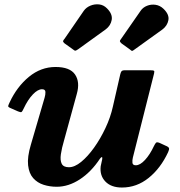

<svg xmlns="http://www.w3.org/2000/svg" viewBox="-20 -842 824 880"><path d="M576.5 -614.5Q582 -609.5 584.5 -608.8Q587 -608 593 -612.5L724.5 -707Q747 -724 751.8 -749.8Q756.5 -775.5 729.5 -801.5Q713.5 -817 693 -820Q672.5 -823 653.8 -815.5Q635 -808 624.5 -792.5L534.5 -663Q529 -656.5 529.5 -653Q530 -649.5 537 -643ZM314.5 -615.5Q322 -609 326 -609.8Q330 -610.5 338.5 -616.5L464 -707Q487.5 -724.5 492 -751Q496.5 -777.5 470.5 -803.5Q455 -819.5 434.2 -821.8Q413.5 -824 394.2 -816Q375 -808 364 -792.5L276 -664.5Q270 -658 269.2 -653.8Q268.5 -649.5 275.5 -643.5ZM24 -372.5Q18.5 -361 17.5 -356.2Q16.5 -351.5 28.5 -346.5L62.5 -331.5Q75.5 -326 79 -328.8Q82.5 -331.5 88 -343.5Q108 -386 130.8 -409.5Q153.5 -433 172.5 -433Q188 -433 188.2 -420.2Q188.5 -407.5 184.5 -394.5L121.5 -179Q104.5 -122 108.8 -84.5Q113 -47 132.2 -25.5Q151.5 -4 180 5Q208.5 14 240 14Q294 14 346 -20Q398 -54 438 -114.5Q443.5 -122 446.8 -121.8Q450 -121.5 448.5 -112.5L441.5 -80Q436.5 -37.5 463 -10Q489.5 17.5 539 17.5Q606.5 17.5 661.2 -26.5Q716 -70.5 750.5 -144.5Q756.5 -157.5 754.5 -163.2Q752.5 -169 738.5 -174.5L711.5 -187Q699 -192 695 -187.8Q691 -183.5 685.5 -172.5Q667 -133 644.5 -108.8Q622 -84.5 602.5 -84.5Q588 -84.5 587 -96.2Q586 -108 589 -120L686 -504.5Q689 -516 685.2 -518Q681.5 -520 667 -520H552.5Q540 -520 536.5 -514.8Q533 -509.5 531 -500.5L497.5 -354Q486.5 -304 463.2 -254.8Q440 -205.5 411 -165Q382 -124.5 352 -100Q322 -75.5 296 -75.5Q271 -75.5 263 -91.2Q255 -107 259 -135Q263 -163 274 -200L332 -411.5Q347.5 -466 324 -500.5Q300.5 -535 234.5 -535Q167.5 -535 112.5 -489.8Q57.5 -444.5 24 -372.5Z"/></svg>

Font: Besley
Style: Bold Italic
Weight: 700
Italic angle: -13°
Designer: Owen Earl
Foundry: indestructible type*
Version: Version 2.001